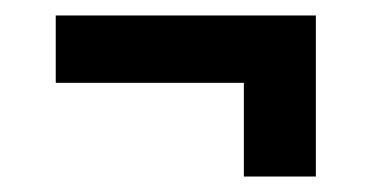

<svg xmlns="http://www.w3.org/2000/svg" viewBox="-20 -371 480 248"><path d="M52 -264V-351H388V-264ZM295 -143V-322H388V-143Z"/></svg>

Font: Bricolage Grotesque SemiCondensed Medium
Style: Regular
Weight: 500
Width: 4
Designer: Mathieu Triay
Foundry: Atelier Triay
Version: Version 1.001;gftools[0.9.33.dev8+g029e19f]